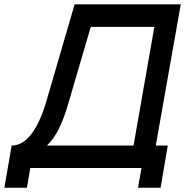

<svg xmlns="http://www.w3.org/2000/svg" viewBox="-40 -770 862 880"><path d="M729 -103 696 90.5H592.5L608.5 0H99L83.5 90.5H-20L13.5 -103Q63 -103 103 -154.5Q143 -206 173 -307.5L302 -750H788.5L674 -103ZM667.5 -647H376L273 -295Q253 -226.5 229.8 -179.8Q206.5 -133 175 -103H572Z"/></svg>

Font: Russisch Sans SemiBold
Style: Italic
Weight: 600
Width: 4
Italic angle: -10°
Designer: Michael Sharanda (font) & Cristiano Sobral (main changes)
Foundry: Michael Sharanda
Version: Version 2.00;September 8, 2020;FontCreator 13.0.0.2681 64-bi